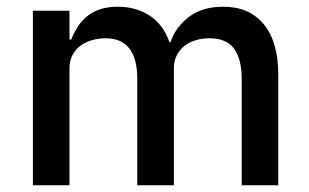

<svg xmlns="http://www.w3.org/2000/svg" viewBox="-20 -552 922 572"><path d="M78 0V-520H187V-434H192Q200 -454 211.5 -472Q223 -490 239.5 -503.5Q256 -517 278.5 -524.5Q301 -532 331 -532Q384 -532 425 -506Q466 -480 485 -426H488Q502 -470 542 -501Q582 -532 645 -532Q723 -532 766 -479.5Q809 -427 809 -330V0H700V-317Q700 -377 677 -407.5Q654 -438 604 -438Q583 -438 564 -432.5Q545 -427 530.5 -416Q516 -405 507 -388Q498 -371 498 -349V0H389V-317Q389 -438 294 -438Q274 -438 254.5 -432.5Q235 -427 220 -416Q205 -405 196 -388Q187 -371 187 -349V0Z"/></svg>

Font: IBM Plex Sans Thai Medium
Style: Regular
Weight: 500
Designer: Mike Abbink, Paul van der Laan, Pieter van Rosmalen, Ben Mitchell, Mark Frömberg
Foundry: Bold Monday
Version: Version 1.1